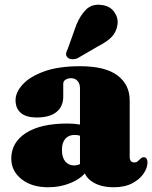

<svg xmlns="http://www.w3.org/2000/svg" viewBox="-20 -775 642 809"><path d="M333 -68.5V-80L317 -80.5V-403.5Q317 -422.5 306.8 -434Q296.5 -445.5 279 -445.5Q266 -445.5 256.2 -439.2Q246.5 -433 246.5 -422.5V-368Q246.5 -326 217.8 -303Q189 -280 135.5 -280Q90 -280 67.8 -299.2Q45.5 -318.5 45.5 -353Q45.5 -386 75.5 -419Q105.5 -452 165.8 -474Q226 -496 317.5 -496Q423.5 -496 475 -457.2Q526.5 -418.5 526.5 -351.5V-112.5Q526.5 -103 531.2 -96.8Q536 -90.5 546 -90.5Q554.5 -90.5 559.8 -95Q565 -99.5 569.5 -104Q573 -107.5 576.8 -110Q580.5 -112.5 585.5 -112.5Q594 -112.5 597.8 -106.2Q601.5 -100 601.5 -90.5Q601.5 -68.5 585.5 -44.2Q569.5 -20 537.8 -3Q506 14 459 14Q403.5 14 368.2 -9.5Q333 -33 333 -68.5ZM27.5 -106.5Q27.5 -175 89.5 -214.8Q151.5 -254.5 263.5 -254.5Q293 -254.5 315 -250.5Q337 -246.5 351 -239L334 -195.5Q323.5 -201.5 314.2 -204Q305 -206.5 294 -206.5Q269.5 -206.5 255.2 -190.2Q241 -174 241 -143.5Q241 -111.5 255 -94.8Q269 -78 292 -78Q306.5 -78 319.2 -84.8Q332 -91.5 338.5 -100.5L350.5 -60.5Q326.5 -25 280.8 -5.5Q235 14 183 14Q113 14 70.2 -20.5Q27.5 -55 27.5 -106.5ZM301 -668.5Q318.5 -711.5 343.5 -735.5Q368.5 -759.5 408 -754Q443.5 -750 461.2 -724.8Q479 -699.5 475 -672Q471 -641.5 451.8 -620.8Q432.5 -600 395 -581L306.5 -529.5Q295.5 -525 283.8 -525.5Q272 -526 265 -532.5Q257 -540.5 258.5 -549.8Q260 -559 265.5 -569Z"/></svg>

Font: Fraunces
Style: Regular
Weight: 900
Version: Version 1.000;[b76b70a41]